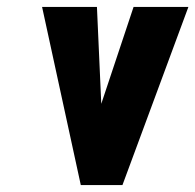

<svg xmlns="http://www.w3.org/2000/svg" viewBox="-20 -533 563 553"><path d="M259.2 -513H101.2L212.7 0H332.7L522.6 -513H364.7L271.7 -234Z"/></svg>

Font: Blink
Style: Obl
Weight: 400
Designer: Mew Too
Foundry: Cannot Into Space Fonts
Version: Version 001.000